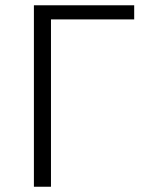

<svg xmlns="http://www.w3.org/2000/svg" viewBox="-20 -710 568 730"><path d="M108.9 0V-689.9H490.2V-636.2H173.8V0Z"/></svg>

Font: HK Grotesk Light
Style: Regular
Weight: 300
Designer: Alfredo Marco Pradil and Stefan Peev
Foundry: Hanken Design Co.
Version: Version 1.045;PS 001.045;hotconv 1.0.88;makeotf.lib2.5.64775